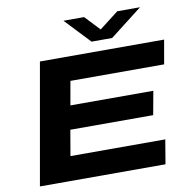

<svg xmlns="http://www.w3.org/2000/svg" viewBox="-94 -980 1058 1072"><g transform="rotate(-10 435.5 -444.0)"><path d="M770 -888.2 586.9 -746.1H470.2L335.9 -888.2H453.1L532.2 -804.2L641.1 -888.2ZM45.9 0 167 -687H871.1L847.2 -550.8H315.9L292 -416H762.2L737.8 -282.2H268.1L243.2 -137.2H780.8L757.8 0Z"/></g></svg>

Font: Archivo Expanded
Style: Bold Italic
Weight: 700
Width: 7
Italic angle: -10°
Designer: Hector Gatti
Foundry: Omnibus-Type
Version: Version 2.001